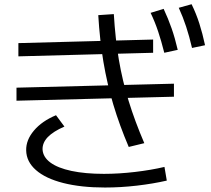

<svg xmlns="http://www.w3.org/2000/svg" viewBox="-20 -838 978 892"><path d="M56.6 -430.7 788.1 -449.2V-388.7L56.6 -370.1ZM436.5 -767.6 508.8 -772.5Q515.6 -658.2 532.2 -560.5Q548.8 -462.9 577.6 -369.1Q606.4 -275.4 650.4 -172.9L578.1 -155.3Q535.2 -255.9 506.3 -352.5Q477.5 -449.2 460.4 -550.8Q443.4 -652.3 436.5 -767.6ZM65.4 -576.2V-637.7L691.4 -654.3V-592.8ZM679.7 -778.3 740.2 -796.9Q761.7 -751 777.3 -706.1Q793 -661.1 805.7 -606.4L743.2 -592.8Q729.5 -647.5 714.8 -691.4Q700.2 -735.4 679.7 -778.3ZM810.5 -801.8 870.1 -818.4Q891.6 -774.4 906.2 -728.5Q920.9 -682.6 932.6 -627.9L872.1 -615.2Q859.4 -669.9 844.7 -714.4Q830.1 -758.8 810.5 -801.8ZM101.6 -139.6Q100.6 -187.5 137.7 -231.4Q174.8 -275.4 240.2 -302.7L279.3 -250Q227.5 -227.5 202.1 -201.2Q176.8 -174.8 177.7 -143.6Q179.7 -108.4 213.9 -83Q248 -57.6 312 -43.9Q376 -30.3 462.9 -30.3Q532.2 -30.3 606.9 -39.1Q681.6 -47.9 744.1 -62.5L754.9 1Q691.4 15.6 616.2 24.4Q541 33.2 467.8 33.2Q356.4 33.2 273.9 12.2Q191.4 -8.8 147 -47.9Q102.5 -86.9 101.6 -139.6Z"/></svg>

Font: WEMIX Pretendard Variable
Style: Regular
Weight: 400
Designer: Base glyphs from Inter by Rasmus Andersson; Hangeul glyphs from Noto Sans CJK(Source Han Sans) by Jang Soo-young and Kan
Foundry: Kil Hyung-jin
Version: Version 1.000;Glyphs 3.2 (3208)